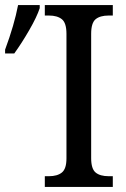

<svg xmlns="http://www.w3.org/2000/svg" viewBox="-67 -734 495 754"><path d="M109 -42H125Q158 -42 176 -56.5Q194 -71 194 -112V-601Q194 -644 176 -658.5Q158 -673 125 -673H109V-714H376V-673H360Q326 -673 308.5 -658.5Q291 -644 291 -601V-113Q291 -71 308.5 -56.5Q326 -42 360 -42H376V0H109ZM-47 -539Q-11 -636 4 -714H89V-702Q78 -668 48 -616Q18 -564 -11 -524H-47Z"/></svg>

Font: Noto Serif Narrow
Style: Regular
Weight: 400
Width: 4
Designer: Monotype Design Team
Foundry: Monotype Imaging Inc.
Version: Version 1.001